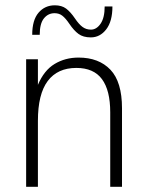

<svg xmlns="http://www.w3.org/2000/svg" viewBox="-20 -722 568 742"><path d="M451.5 0H406V-288Q406 -373 374 -416.2Q342 -459.5 275 -459.5Q202.5 -459.5 164.5 -409Q126.5 -358.5 126.5 -255V0H81V-493H126.5V-394Q150 -450 191 -474.8Q232 -499.5 283.5 -499.5Q362 -499.5 406.8 -452.5Q451.5 -405.5 451.5 -303.5ZM331 -577.5Q301.5 -577.5 283.5 -590.8Q265.5 -604 248 -630Q233.5 -651.5 221 -661.2Q208.5 -671 191 -671Q166 -671 149.8 -651Q133.5 -631 133.5 -587.5H104.5Q104.5 -644.5 129 -673Q153.5 -701.5 192 -701.5Q218.5 -701.5 235.5 -688.8Q252.5 -676 269.5 -651Q285 -628 299 -617.8Q313 -607.5 331.5 -607.5Q353 -607.5 368.8 -630.5Q384.5 -653.5 384.5 -697H414.5Q414.5 -639.5 390.5 -608.5Q366.5 -577.5 331 -577.5Z"/></svg>

Font: Acari Sans Neue Light
Style: Regular
Weight: 300
Designer: Alfredo Marco Pradil (font), Cristiano Sobral (main changes)
Foundry: Hanken Design Co. (font), Cristiano Sobral (main changes)
Version: Version 2.459;March 19, 2022;FontCreator 14.0.0.2808 64-bit;